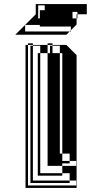

<svg xmlns="http://www.w3.org/2000/svg" viewBox="-20 -920 445 940"><path d="M177 -264H165V-312H141V-300H129V-324H141V-312H177V-300H273V-180H285V-300H213V-420H177V-408H165V-456H141V-444H129V-468H141V-456H177V-420H273V-300H285V-420H213V-540H177V-504H165V-552H141V-540H129V-564H141V-552H177V-540H273V-420H285V-540H213V-660H177V-696H141V-700H117V-708H141V-700H213V-660H273V-540H285V-660H273V-696H237V-700H213V-708H237V-700H305L355 -650V-132H357V-108H355V-132H321V-168H285V-180H213V-300H177ZM237 -684H225V-696H237ZM141 -684H129V-696H141ZM177 -648H165V-660H177ZM141 -60H129V-84H141V-72H285V-60H165V-72H141ZM321 -24H129V-36H321ZM141 -660H129V-684H141ZM237 -660H225V-684H237ZM177 -600H165V-648H141V-636H129V-660H141V-648H177ZM141 -612H129V-636H141ZM177 -552H165V-600H141V-588H129V-612H141V-600H177ZM141 -564H129V-588H141ZM141 -516V-540H129V-516ZM177 -456H165V-504H141V-492H129V-516H141V-504H177ZM141 -468H129V-492H141ZM141 -420V-444H129V-420ZM177 -360H165V-408H141V-396H129V-420H141V-408H177ZM141 -372H129V-396H141ZM177 -312H165V-360H141V-348H129V-372H141V-360H177ZM141 -324H129V-348H141ZM141 -276V-300H129V-276ZM177 -216H165V-264H141V-252H129V-276H141V-264H177ZM141 -228H129V-252H141ZM141 -180V-204H129V-180ZM141 -156H129V-180H141V-168H177V-120H165V-168H141ZM141 -132H129V-156H141ZM141 -108H129V-132H141V-120H177V-72H165V-120H141ZM141 -84H129V-108H141ZM177 -168H165V-216H141V-204H129V-228H141V-216H177V-180H273V-168H285V-132H321V-120H285V-108H355V-36H357V-12H355V-36H321V-72H285V-108H213V-180H177ZM141 -60V-36H129V-60ZM105 0V-700H117V-12H355V0ZM199 -894H167V-830H175V-870H199ZM55 -750 155 -850V-900H405V-850H359V-830H355V-850H359V-862H335V-830H355V-800L327 -772V-766H321L327 -772V-790H175V-798H103V-766H321L305 -750Z"/></svg>

Font: Rubik Broken Fax
Style: Regular
Weight: 400
Designer: Hubert and Fischer, NaN
Foundry: Hubert and Fischer, NaN
Version: Version 2.201